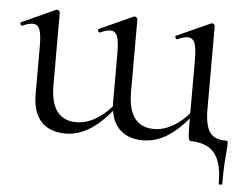

<svg xmlns="http://www.w3.org/2000/svg" viewBox="-43 -448 831 636"><g transform="rotate(5 372.0 -130.0)"><path d="M443 11.2Q391 11.2 362.3 -19.1Q333.6 -49.4 333.6 -109.2V-268Q333.6 -307.4 327.3 -324.6Q321 -341.8 304.2 -341.8Q297.6 -341.8 289.2 -339.5Q280.8 -337.2 270.4 -332.4Q266.4 -330.6 263.9 -336.6Q261.4 -342.6 265.2 -343.6L376 -394Q379 -395 380.2 -395Q382.8 -395 386.3 -392.5Q389.8 -390 389.8 -386.8V-145.8Q389.8 -29.4 476 -29.4Q511.8 -29.4 547.6 -52.9Q583.4 -76.4 609.4 -115.8L614.4 -103.8Q570.8 -44.4 529.1 -16.6Q487.4 11.2 443 11.2ZM185 11.2Q133 11.2 104.3 -19.3Q75.6 -49.8 75.6 -111.4V-268Q75.6 -307.4 69.3 -324.6Q63 -341.8 46.2 -341.8Q32 -341.8 12.4 -332.4Q8.4 -330.6 5.9 -336.6Q3.4 -342.6 7.2 -343.6L118 -394Q120.2 -395 122.2 -395Q124.8 -395 128.3 -392.5Q131.8 -390 131.8 -386.8V-145.8Q131.8 -29.4 218 -29.4Q253.8 -29.4 289.6 -52.9Q325.4 -76.4 351.4 -115.8L356.4 -103.8Q312.8 -44.4 271.1 -16.6Q229.4 11.2 185 11.2ZM705.6 131.2Q705.6 79.6 692.2 51Q678.8 22.4 655.1 11.2Q631.4 0 601.4 0Q593.8 0 592.6 -17.6Q591.4 -35.2 591.4 -76.4V-268Q591.4 -307.4 584.8 -324.6Q578.2 -341.8 561.4 -341.8Q554.8 -341.8 546.3 -339.5Q537.8 -337.2 527.4 -332.4Q523.4 -330.6 520.9 -336.6Q518.4 -342.6 522.2 -343.6L633.8 -394Q636 -395 637.2 -395Q639.8 -395 643.4 -392.5Q647 -390 647 -386.8V-110.6Q647 -58.4 662.1 -35.2Q677.2 -12 713 -12Q721.2 -12 722.3 -10.5Q723.4 -9 723.4 0Q723.4 10 722.1 23.1Q720.8 36.2 719.1 60.5Q717.4 84.8 717.4 131.2Q717.4 135.2 711.5 135.2Q705.6 135.2 705.6 131.2Z"/></g></svg>

Font: Cormorant Infant Light
Style: Regular
Weight: 300
Designer: Christian Thalmann (Catharsis Fonts)
Foundry: Catharsis Fonts
Version: Version 4.001